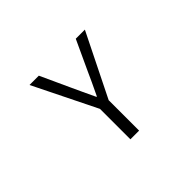

<svg xmlns="http://www.w3.org/2000/svg" viewBox="-141 -1007 1281 1281"><g transform="rotate(-45 500.0 -366.0)"><path d="M458 0V-287.1L238.3 -732.4H326.2L423.8 -519.5Q431.6 -503.9 457 -447.8Q482.4 -391.6 498 -360.4H502Q551.8 -463.9 576.2 -519.5L674.8 -732.4H760.7L540 -287.1V0Z"/></g></svg>

Font: Gen Shin Gothic Monospace Normal
Style: Regular
Weight: 350
Designer: [Source Han Sans]
Ryoko NISHIZUKA  (kana & ideographs); Paul D. Hunt (Latin, Greek & Cyrillic); Wenlong ZHANG  (bopomofo
Version: Version 1.002.20150607